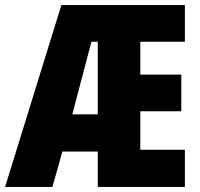

<svg xmlns="http://www.w3.org/2000/svg" viewBox="-25 -734 786 754"><path d="M701 0V-146H526V-297H687V-441H526V-570H701V-714H216L-5 0H181L220 -139H359V0ZM259 -285 334 -570H359V-285Z"/></svg>

Font: Noto Sans Thai ExtCond Blk
Style: Regular
Weight: 900
Width: 2
Designer: Monotype Design Team
Foundry: Monotype Imaging Inc.
Version: Version 2.002